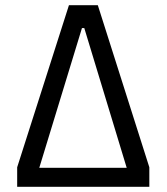

<svg xmlns="http://www.w3.org/2000/svg" viewBox="-20 -718 640 738"><path d="M46 -75 245 -698H356L554 -75V0H46ZM304 -610H295L131 -73H467Z"/></svg>

Font: iA Writer Quattro V
Style: Regular
Weight: 400
Designer: Mike Abbink, Paul van der Laan, Pieter van Rosmalen, Oliver Reichenstein
Foundry: Information Architects Inc.
Version: Version 2.000